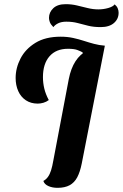

<svg xmlns="http://www.w3.org/2000/svg" viewBox="-20 -879 589 921"><path d="M256 22Q231 22 212 13.5Q193 5 188 -11Q201 -18 210 -30.5Q219 -43 225 -62Q231 -81 236 -110L310 -500Q320 -551 342 -585Q364 -619 399 -637Q434 -655 483 -660L372 -94Q364 -54 350.5 -28.5Q337 -3 314 9.5Q291 22 256 22ZM161 -382Q128 -382 104 -398Q80 -414 67.5 -442Q55 -470 55 -505Q55 -553 78.5 -598.5Q102 -644 150 -673.5Q198 -703 271 -703Q303 -703 330.5 -697Q358 -691 382.5 -683Q407 -675 431.5 -668.5Q456 -662 482 -660L377 -623L376 -628Q367 -633 351.5 -639Q336 -645 306 -645Q249 -645 217.5 -609Q186 -573 186 -509Q186 -481 192.5 -454Q199 -427 214 -399Q202 -390 188 -386Q174 -382 161 -382ZM463 -749Q429 -749 403 -755.5Q377 -762 352.5 -768.5Q328 -775 298 -775Q275 -775 259.5 -767.5Q244 -760 236 -749Q223 -762 219 -773Q215 -784 215 -793Q215 -820 235.5 -839.5Q256 -859 295 -859Q323 -859 348.5 -853Q374 -847 400 -840.5Q426 -834 452 -834Q476 -834 499 -840.5Q522 -847 530 -858Q540 -850 544.5 -839.5Q549 -829 549 -818Q549 -788 526.5 -768.5Q504 -749 463 -749Z"/></svg>

Font: Sansita Swashed Light Medium
Style: Regular
Weight: 500
Version: Version 1.003